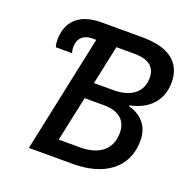

<svg xmlns="http://www.w3.org/2000/svg" viewBox="-127 -837 949 960"><g transform="rotate(20 348.0 -357.0)"><path d="M126 0H362C521 0 638 -75 638 -225C638 -303 591 -350 526 -367V-372C623 -391 685 -454 685 -551C685 -665 602 -714 469 -714H250C131 -714 75 -650 75 -557C75 -545 77 -528 81 -519H167C164 -527 162 -539 162 -549C162 -597 191 -623 238 -623H258ZM425 -416H321L365 -623H458C540 -623 574 -592 574 -534C574 -453 509 -416 425 -416ZM367 -90H252L303 -329H406C493 -329 528 -285 528 -225C528 -139 468 -90 367 -90Z"/></g></svg>

Font: Noto Sans Medium
Style: Italic
Weight: 500
Italic angle: -12°
Designer: Monotype Design Team
Foundry: Monotype Imaging Inc.
Version: Version 2.013